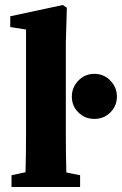

<svg xmlns="http://www.w3.org/2000/svg" viewBox="-20 -747 487 767"><path d="M26 0V-47L82 -59Q83 -97 83.5 -135Q84 -173 84 -210V-629L21 -639V-682L231 -727L247 -716L243 -576V-210Q243 -172 243.5 -134Q244 -96 245 -58L300 -47V0ZM357 -272Q319 -272 293 -298Q267 -324 267 -361Q267 -398 293 -425Q319 -452 357 -452Q395 -452 421 -425Q447 -398 447 -361Q447 -324 421 -298Q395 -272 357 -272Z"/></svg>

Font: Source Serif 4
Style: Bold
Weight: 700
Designer: Frank Grießhammer
Foundry: Adobe
Version: Version 4.005;hotconv 1.1.0;makeotfexe 2.6.0